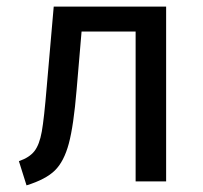

<svg xmlns="http://www.w3.org/2000/svg" viewBox="-20 -547 613 579"><path d="M60 12 37 -61Q69 -72 84 -91.5Q99 -111 106 -150Q113 -189 121 -286L142 -527H481V0H389V-452H226L211 -276Q202 -168 187.5 -114Q173 -60 145.5 -33Q118 -6 60 12Z"/></svg>

Font: Trujillo
Style: Regular
Weight: 400
Designer: Fira Sans original fonts by bBox Type GmbH, Carrois Corporate GbR, & Edenspiekermann AG / Changes by Cristiano Sobral
Foundry: Fira Sans original fonts by bBox Type GmbH, Carrois Corporate GbR, & Edenspiekermann AG / Changes by Cristiano Sobral
Version: Version 4.301;October 17, 2021;FontCreator 14.0.0.2814 64-bi